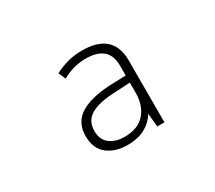

<svg xmlns="http://www.w3.org/2000/svg" viewBox="-74 -861 679 605"><g transform="rotate(-30 265.0 -558.0)"><path d="M243 -393Q199 -393 170.5 -415.5Q142 -438 142 -483Q142 -532 179 -556Q216 -580 289 -584L347 -586V-620Q347 -660 325.5 -677.5Q304 -695 264 -695Q240 -695 219 -689Q198 -683 178 -672L167 -698Q188 -709 212.5 -716Q237 -723 267 -723Q323 -723 351 -697.5Q379 -672 379 -623V-397H353L348 -446Q334 -422 308 -407.5Q282 -393 243 -393ZM248 -420Q297 -420 322 -448.5Q347 -477 347 -523V-560L293 -557Q234 -555 204 -538Q174 -521 174 -483Q174 -452 194.5 -436Q215 -420 248 -420Z"/></g></svg>

Font: Noto Sans Mono Condensed ExtraLight
Style: Regular
Weight: 200
Width: 3
Designer: Monotype Design Team
Foundry: Monotype Imaging Inc.
Version: Version 2.014; ttfautohint (v1.8.4.7-5d5b)